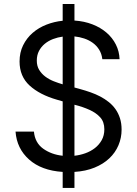

<svg xmlns="http://www.w3.org/2000/svg" viewBox="-20 -838 678 949"><path d="M56.8 -187.5H147.7Q152.7 -132.5 193.2 -103.3Q234.4 -73.9 289.8 -68.2V-337L261.4 -345.2Q176.1 -369.7 126.4 -415.1Q76.7 -460.6 76.7 -534.1Q76.7 -578.8 94.3 -614.3Q111.9 -649.9 141.3 -675.4Q170.8 -701 209.3 -716.1Q247.9 -731.2 289.8 -735.4V-818.2H348V-736.5Q396.3 -733.3 436.6 -717.7Q476.9 -702.1 506.4 -676.7Q535.9 -651.3 552.7 -617.9Q569.6 -584.5 571 -545.5H485.8Q482.6 -572.4 470 -592.5Q457.4 -612.6 438.6 -626.2Q419.7 -639.9 396.3 -647.7Q372.9 -655.5 348 -658V-405.5L376.4 -397.7Q402.3 -390.6 427.6 -381.7Q452.8 -372.9 475.5 -361Q498.2 -349.1 517.6 -333.6Q536.9 -318.2 551 -298.3Q565 -278.4 573 -253.4Q581 -228.3 581 -197.4Q581 -156.6 565.5 -120Q550.1 -83.5 520.4 -55.4Q490.8 -27.3 447.4 -9.6Q404.1 8.2 348 11.7V90.9H289.8V11.7Q185 5 123.9 -49.4Q62.9 -103.7 56.8 -187.5ZM348 -68.2Q375 -71 401.5 -80.4Q427.9 -89.8 448.9 -106Q469.8 -122.2 482.8 -145.4Q495.7 -168.7 495.7 -198.9Q495.7 -235.4 475.5 -257.8Q455.3 -280.2 422.2 -295.1Q389.2 -310 350.9 -319.6L348 -320.3ZM289.8 -421.2V-657Q265.6 -653.8 242.5 -645.1Q219.5 -636.4 201.5 -621.6Q183.6 -606.9 172.8 -586.3Q161.9 -565.7 161.9 -538.4Q161.9 -511.7 173.7 -492.5Q185.4 -473.4 203.8 -459.5Q222.3 -445.7 245 -436.6Q267.8 -427.6 289.8 -421.2Z"/></svg>

Font: Inter P
Style: Regular
Weight: 400
Designer: Rasmus Andersson
Foundry: rsms
Version: Version 3.018;git-588b23468